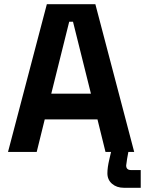

<svg xmlns="http://www.w3.org/2000/svg" viewBox="-20 -720 687 910"><path d="M154 0H18L202 -700H432L616 0H480L442 -154H192ZM308 -617 223 -276H411L326 -617ZM647 170H567Q533 170 511 151Q489 132 489 101Q489 74 498 36L511 -20H592L582 35Q582 38 581 43Q580 48 580 50Q578 60 578 64Q578 86 601 86H647Z"/></svg>

Font: Rootstock Sans Headline
Style: Bold
Weight: 700
Designer: Florian Karsten
Foundry: Florian Karsten
Version: Version 2.000;FEAKit 1.0